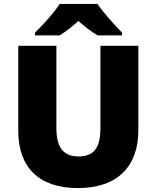

<svg xmlns="http://www.w3.org/2000/svg" viewBox="-20 -947 797 977"><path d="M476 -927H284C254 -881 196 -817 158 -781V-767H284C319 -789 344 -810 379 -840C414 -810 442 -787 477 -767H601V-781C567 -815 507 -881 476 -927ZM684 -284V-714H491V-296C491 -194 458 -151 379 -151C305 -151 267 -194 267 -295V-714H73V-280C73 -95 179 10 376 10C582 10 684 -104 684 -284Z"/></svg>

Font: Noto Sans Lao UI Blk
Style: Regular
Weight: 900
Designer: Monotype Design Team
Foundry: Monotype Imaging Inc.
Version: Version 2.000